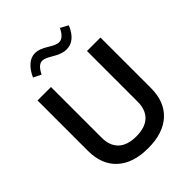

<svg xmlns="http://www.w3.org/2000/svg" viewBox="-253 -1060 1204 1204"><g transform="rotate(-45 349.0 -457.5)"><path d="M203.1 -793.9C222.2 -833.5 243.7 -853 266.6 -853C282.2 -853 300.3 -846.2 330.1 -828.1C369.1 -804.2 398.4 -794.4 425.8 -794.4C476.6 -794.4 515.6 -827.1 542.5 -892.1L491.2 -919.9C472.2 -879.4 449.7 -859.4 424.3 -859.4C408.2 -859.4 389.6 -866.7 357.9 -886.2C320.3 -909.7 293.9 -918.9 269 -918.9C222.2 -918.9 180.7 -883.3 151.9 -819.3ZM508.8 -248.5C508.8 -156.2 458.5 -99.6 349.6 -99.6C240.2 -99.6 189.5 -156.2 189.5 -248.5V-697.3H70.3V-250.5C70.3 -169.4 94.7 -106.4 143.1 -62C191.4 -17.1 260.3 5.4 349.6 5.4C439 5.4 507.8 -17.1 556.2 -62C604.5 -106.4 628.4 -169.4 628.4 -250.5V-697.3H508.8Z"/></g></svg>

Font: Estedad SemiBold
Style: Regular
Weight: 600
Designer: Amin Abedi
Version: Version 7.3